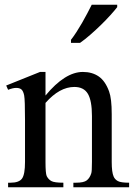

<svg xmlns="http://www.w3.org/2000/svg" viewBox="-20 -786 566 806"><path d="M171 -385Q253 -484 328 -484Q367 -484 394.5 -465Q422 -446 438 -402Q449 -372 449 -307V-106Q449 -63 457 -45Q462 -33 474.5 -26Q487 -19 522 -19V0H288V-19H299Q332 -19 344.5 -29Q357 -39 363 -58Q366 -65 366 -106V-299Q366 -363 349 -392Q332 -421 292 -421Q230 -421 171 -354V-106Q171 -59 176 -47Q183 -33 195.5 -26Q208 -19 246 -19V0H14V-19H24Q60 -19 72.5 -36.5Q85 -54 85 -106V-281Q85 -367 81.5 -385Q78 -403 70.5 -410Q63 -417 48 -417Q34 -417 14 -409L6 -427L148 -484H171ZM278 -619Q289 -633 301 -651.5Q313 -670 324.5 -690Q336 -710 346.5 -730Q357 -750 365 -766H472V-756Q462 -743 444 -723Q426 -703 404 -681.5Q382 -660 359 -640Q336 -620 316 -606H278Z"/></svg>

Font: MM Taunggyi
Style: Regular
Weight: 400
Designer: Khon Soe Zaw Thu
Version: Version 1.00 July 18, 2016, initial release